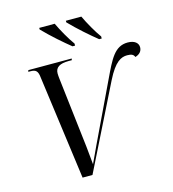

<svg xmlns="http://www.w3.org/2000/svg" viewBox="-133 -1053 1048 1163"><g transform="rotate(-15 390.5 -472.0)"><path d="M387 -784H403V-797C375 -835 339 -899 318 -944H221V-934C275 -878 342 -820 387 -784ZM554 -784H570V-797C542 -835 506 -899 485 -944H388V-934C442 -878 509 -820 554 -784ZM152 -651 240 0H302L563 -525C615 -629 655 -646 692 -646C720 -646 732 -639 738 -623C765 -631 781 -648 781 -673C781 -699 759 -720 715 -720C632 -720 600 -647 547 -536L372 -169C355 -134 338 -96 322 -62C318 -98 315 -138 311 -174L259 -619C258 -628 257 -640 257 -649C257 -687 286 -704 341 -704H361L363 -714H91L88 -704H102C135 -704 148 -693 152 -651Z"/></g></svg>

Font: Noto Serif Display
Style: Italic
Weight: 400
Italic angle: -12°
Designer: Monotype Design Team
Foundry: Monotype Imaging Inc.
Version: Version 2.009